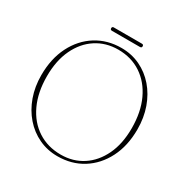

<svg xmlns="http://www.w3.org/2000/svg" viewBox="-180 -939 1064 1099"><g transform="rotate(30 352.0 -389.0)"><path d="M357 -709.5Q424 -709.5 480.8 -682.5Q537.5 -655.5 579.5 -607Q621.5 -558.5 644.8 -493Q668 -427.5 668 -351Q668 -242.5 626.5 -161Q585 -79.5 512.8 -34.2Q440.5 11 347 11Q280.5 11 223.8 -15.8Q167 -42.5 124.8 -91Q82.5 -139.5 59.2 -204.5Q36 -269.5 36 -345.5Q36 -454.5 77.5 -536.5Q119 -618.5 191.5 -664Q264 -709.5 357 -709.5ZM636.5 -340Q636.5 -447 599.8 -526Q563 -605 497.5 -648.5Q432 -692 345.5 -692Q264.5 -692 201.5 -651Q138.5 -610 102.8 -534.8Q67 -459.5 67 -356.5Q67 -250 103.8 -171.2Q140.5 -92.5 206.5 -49.5Q272.5 -6.5 359.5 -6.5Q440 -6.5 502.5 -47.2Q565 -88 600.8 -162.8Q636.5 -237.5 636.5 -340ZM248 -778Q248 -789 259 -789H444.5Q456 -789 456 -778Q456 -767 444.5 -767H259Q248 -767 248 -778Z"/></g></svg>

Font: Fraunces 144pt Soft Thin
Style: Regular
Weight: 100
Version: Version 1.000;[0bf87f6ff]